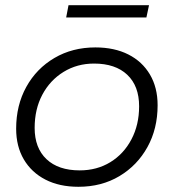

<svg xmlns="http://www.w3.org/2000/svg" viewBox="-20 -712 667 737"><path d="M281 5Q208 5 154.5 -22.5Q101 -50 71.5 -100Q42 -150 42 -218Q42 -308 81 -378.5Q120 -449 189 -489.5Q258 -530 346 -530Q419 -530 472.5 -503Q526 -476 555.5 -426Q585 -376 585 -308Q585 -218 546 -147.5Q507 -77 438.5 -36Q370 5 281 5ZM286 -58Q352 -58 403.5 -89.5Q455 -121 484.5 -177Q514 -233 514 -304Q514 -382 468.5 -425Q423 -468 341 -468Q276 -468 224 -436Q172 -404 142.5 -348.5Q113 -293 113 -221Q113 -144 158.5 -101Q204 -58 286 -58ZM234 -645 243 -692H552L542 -645Z"/></svg>

Font: MOST Montserrat
Style: Italic
Weight: 400
Italic angle: -11.3°
Designer: Julieta Ulanovsky
Foundry: Julieta Ulanovsky
Version: Version 8.000;March 11, 2024;FontCreator 15.0.0.2926 64-bit